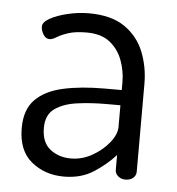

<svg xmlns="http://www.w3.org/2000/svg" viewBox="-42 -519 522 566"><g transform="rotate(5 219.0 -236.0)"><path d="M167 7Q111 7 71 -25.5Q31 -58 31 -125Q31 -180 60.5 -209.5Q90 -239 142.5 -250.5Q195 -262 264 -262H315V-286Q315 -318 303.5 -349.5Q292 -381 266.5 -401.5Q241 -422 197 -422Q164 -422 143 -415Q122 -408 110 -400.5Q98 -393 90 -393Q78 -393 71 -405Q64 -417 64 -428Q64 -441 84.5 -452.5Q105 -464 136.5 -471.5Q168 -479 199 -479Q266 -479 305.5 -451.5Q345 -424 362.5 -380Q380 -336 380 -286V-26Q380 -15 371.5 -7.5Q363 0 348 0Q336 0 327 -7.5Q318 -15 318 -26V-70Q292 -41 255 -17Q218 7 167 7ZM183 -48Q216 -48 246 -65Q276 -82 295.5 -106.5Q315 -131 315 -153V-217H273Q228 -217 187.5 -211.5Q147 -206 121.5 -188Q96 -170 96 -131Q96 -88 121.5 -68Q147 -48 183 -48Z"/></g></svg>

Font: Dosis
Style: Regular
Weight: 400
Designer: EdgarTolentino, PabloImpallari, IginoMarini
Foundry: EdgarTolentino, PabloImpallari, IginoMarini
Version: Version 3.001; ttfautohint (v1.8.2)